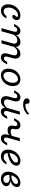

<svg xmlns="http://www.w3.org/2000/svg" viewBox="1794 -2466 685 4312"><g transform="rotate(90 2136.0 -309.5)"><path d="M218.5 11.3Q152.4 11.3 114.1 -31.9Q75.8 -75 75.8 -150.8Q75.8 -205.6 95.6 -255.2Q115.3 -304.8 150 -343.1Q184.7 -381.5 229.4 -403.6Q274.2 -425.8 324.2 -425.8Q374.2 -425.8 402.8 -404.4Q431.5 -383.1 431.5 -345.2Q431.5 -319.4 420.2 -296Q408.9 -272.6 390.7 -258.5Q372.6 -244.4 351.6 -244.4Q334.7 -244.4 324.6 -252.8Q314.5 -261.3 314.5 -275Q314.5 -287.1 321.4 -297.2Q328.2 -307.3 337.1 -316.1Q346 -325 352.8 -333.9Q359.7 -342.7 359.7 -352.4Q359.7 -371.8 325.8 -371.8Q291.9 -371.8 260.1 -354.8Q228.2 -337.9 203.6 -308.5Q179 -279 164.5 -241.5Q150 -204 150 -163.7Q150 -108.1 171 -79Q191.9 -50 233.1 -50Q265.3 -50 291.1 -64.9Q316.9 -79.8 337.1 -111.3H391.9Q364.5 -51.6 319.8 -20.2Q275 11.3 218.5 11.3Z M941.1 -206.5 952.4 -246Q967.7 -300 950.8 -327.8Q933.9 -355.6 887.1 -355.6Q846.8 -355.6 813.3 -333.9Q779.8 -312.1 751.6 -266.9V-305.6Q782.3 -365.3 825 -395.6Q867.7 -425.8 921 -425.8Q989.5 -425.8 1017.3 -377.4Q1045.2 -329 1023.4 -249.2L1011.3 -206.5ZM1203.2 -206.5 1215.3 -248.4Q1229.8 -300 1213.7 -327.8Q1197.6 -355.6 1152.4 -355.6Q1114.5 -355.6 1081.9 -333.1Q1049.2 -310.5 1023.4 -266.9V-305.6Q1053.2 -365.3 1094.8 -395.6Q1136.3 -425.8 1187.1 -425.8Q1254 -425.8 1280.6 -377Q1307.3 -328.2 1286.3 -251.6L1273.4 -206.5ZM669.4 -206.5 687.9 -273.4Q698.4 -312.1 689.5 -334.3Q680.6 -356.5 651.6 -356.5Q630.6 -356.5 615.7 -345.2Q600.8 -333.9 588.7 -312.9L571.8 -283.9H516.1L535.5 -318.5Q557.3 -357.3 578.2 -380.6Q599.2 -404 623 -414.9Q646.8 -425.8 675 -425.8Q713.7 -425.8 736.7 -407.7Q759.7 -389.5 765.3 -354.4Q771 -319.4 757.3 -269.4L739.5 -206.5ZM611.3 0 669.4 -206.5H739.5L681.5 0ZM883.1 0 941.1 -206.5H1011.3L953.2 0ZM1254.8 -139.5Q1244.4 -100.8 1253.2 -78.6Q1262.1 -56.5 1291.1 -56.5Q1312.1 -56.5 1327 -68.1Q1341.9 -79.8 1354 -100L1371 -129H1426.6L1407.3 -94.4Q1386.3 -56.5 1364.9 -32.7Q1343.5 -8.9 1320.2 2Q1296.8 12.9 1267.7 12.9Q1229 12.9 1206 -5.2Q1183.1 -23.4 1177.4 -58.5Q1171.8 -93.5 1185.5 -143.5L1203.2 -206.5H1273.4Z M1671 11.3Q1600 11.3 1560.5 -33.1Q1521 -77.4 1521 -155.6Q1521 -211.3 1539.9 -260.1Q1558.9 -308.9 1592.3 -346Q1625.8 -383.1 1669.4 -404.4Q1712.9 -425.8 1762.1 -425.8Q1832.3 -425.8 1872.6 -381.5Q1912.9 -337.1 1912.9 -258.1Q1912.9 -203.2 1894 -154.4Q1875 -105.6 1841.5 -68.5Q1808.1 -31.5 1764.1 -10.1Q1720.2 11.3 1671 11.3ZM1681.5 -45.2Q1706.5 -45.2 1729.4 -56.5Q1752.4 -67.7 1772.6 -87.5Q1792.7 -107.3 1807.7 -133.9Q1822.6 -160.5 1831 -191.5Q1839.5 -222.6 1839.5 -255.6Q1839.5 -308.9 1816.9 -339.1Q1794.4 -369.4 1754 -369.4Q1729 -369.4 1705.6 -358.1Q1682.3 -346.8 1662.1 -327Q1641.9 -307.3 1626.6 -280.6Q1611.3 -254 1602.8 -223Q1594.4 -191.9 1594.4 -158.9Q1594.4 -105.6 1617.3 -75.4Q1640.3 -45.2 1681.5 -45.2Z M2230.6 -206.5 2219.4 -165.3Q2204 -113.7 2220.6 -85.5Q2237.1 -57.3 2282.3 -57.3Q2321.8 -57.3 2354.4 -79.4Q2387.1 -101.6 2413.7 -146V-107.3Q2383.9 -48.4 2341.9 -17.7Q2300 12.9 2247.6 12.9Q2181.5 12.9 2154 -35.5Q2126.6 -83.9 2148.4 -162.1L2160.5 -206.5ZM2160.5 -206.5 2179 -273.4Q2189.5 -312.1 2180.6 -334.3Q2171.8 -356.5 2142.7 -356.5Q2121.8 -356.5 2106.9 -345.2Q2091.9 -333.9 2079.8 -312.9L2062.9 -283.9H2007.3L2026.6 -318.5Q2048.4 -357.3 2069.4 -380.6Q2090.3 -404 2114.1 -414.9Q2137.9 -425.8 2166.1 -425.8Q2204.8 -425.8 2227.8 -407.7Q2250.8 -389.5 2256.5 -354.4Q2262.1 -319.4 2248.4 -269.4L2230.6 -206.5ZM2425.8 -206.5 2483.9 -412.9H2554L2496 -206.5ZM2477.4 -139.5Q2466.9 -100.8 2475.8 -78.6Q2484.7 -56.5 2513.7 -56.5Q2534.7 -56.5 2549.6 -68.1Q2564.5 -79.8 2576.6 -100L2593.5 -129H2649.2L2629.8 -94.4Q2608.9 -56.5 2587.5 -32.7Q2566.1 -8.9 2542.7 2Q2519.4 12.9 2490.3 12.9Q2451.6 12.9 2428.6 -5.2Q2405.6 -23.4 2400 -58.5Q2394.4 -93.5 2408.1 -143.5L2425.8 -206.5H2496ZM2325.8 -486.3Q2262.9 -486.3 2225 -509.3Q2187.1 -532.3 2187.1 -570.2Q2187.1 -597.6 2206.5 -614.9Q2225.8 -632.3 2256.5 -632.3Q2282.3 -632.3 2295.2 -619Q2308.1 -605.6 2308.1 -579Q2308.1 -554 2316.5 -545.6Q2325 -537.1 2349.2 -537.1Q2395.2 -537.1 2441.9 -558.5Q2488.7 -579.8 2530.6 -620.2L2558.9 -589.5Q2512.1 -539.5 2452 -512.9Q2391.9 -486.3 2325.8 -486.3Z M2904.8 -137.9Q2837.1 -137.9 2813.3 -177.4Q2789.5 -216.9 2806.5 -278.2L2804.8 -273.4Q2815.3 -312.1 2806 -334.3Q2796.8 -356.5 2767.7 -356.5Q2746.8 -356.5 2731.9 -345.2Q2716.9 -333.9 2704.8 -312.9L2687.9 -283.9H2632.3L2651.6 -318.5Q2673.4 -357.3 2694.4 -380.6Q2715.3 -404 2739.1 -414.9Q2762.9 -425.8 2791.1 -425.8Q2829.8 -425.8 2852.8 -407.7Q2875.8 -389.5 2881.9 -354.4Q2887.9 -319.4 2874.2 -269.4L2878.2 -284.7Q2866.1 -240.3 2881.5 -224.2Q2896.8 -208.1 2939.5 -208.1Q2967.7 -208.1 2994 -216.9Q3020.2 -225.8 3035.5 -240.3L3025 -187.9Q3002.4 -163.7 2971.4 -150.8Q2940.3 -137.9 2904.8 -137.9ZM3022.6 -206.5 3080.6 -412.9H3150.8L3092.7 -206.5ZM3074.2 -139.5Q3063.7 -100.8 3072.6 -78.6Q3081.5 -56.5 3110.5 -56.5Q3131.5 -56.5 3146.4 -68.1Q3161.3 -79.8 3173.4 -100L3190.3 -129H3246L3226.6 -94.4Q3205.6 -56.5 3184.3 -32.7Q3162.9 -8.9 3139.5 2Q3116.1 12.9 3087.1 12.9Q3048.4 12.9 3025.4 -5.2Q3002.4 -23.4 2996.8 -58.5Q2991.1 -93.5 3004.8 -143.5L3022.6 -206.5H3092.7Z M3488.7 11.3Q3417.7 11.3 3378.6 -30.2Q3339.5 -71.8 3339.5 -146.8Q3339.5 -202.4 3359.7 -252.8Q3379.8 -303.2 3414.5 -341.9Q3449.2 -380.6 3494 -403.2Q3538.7 -425.8 3588.7 -425.8Q3642.7 -425.8 3671.4 -402.4Q3700 -379 3700 -335.5Q3700 -286.3 3664.1 -245.6Q3628.2 -204.8 3558.5 -175.4Q3488.7 -146 3387.9 -129L3388.7 -175Q3459.7 -189.5 3513.7 -213.3Q3567.7 -237.1 3598.4 -266.5Q3629 -296 3629 -328.2Q3629 -349.2 3615.7 -360.5Q3602.4 -371.8 3577.4 -371.8Q3546.8 -371.8 3517.3 -353.6Q3487.9 -335.5 3464.5 -304.4Q3441.1 -273.4 3427.4 -235.1Q3413.7 -196.8 3413.7 -155.6Q3413.7 -104 3437.9 -77Q3462.1 -50 3508.9 -50Q3542.7 -50 3569.8 -65.3Q3596.8 -80.6 3616.9 -111.3H3671.8Q3642.7 -52.4 3595.6 -20.6Q3548.4 11.3 3488.7 11.3Z M3995.2 11.3Q3921 11.3 3878.2 -33.1Q3835.5 -77.4 3835.5 -153.2Q3835.5 -206.5 3856 -255.2Q3876.6 -304 3911.7 -342.7Q3946.8 -381.5 3991.5 -403.6Q4036.3 -425.8 4084.7 -425.8Q4130.6 -425.8 4155.6 -404.8Q4180.6 -383.9 4180.6 -346Q4180.6 -298.4 4143.1 -259.7Q4105.6 -221 4041.9 -198.4Q3978.2 -175.8 3900 -175.8L3912.1 -221.8Q4000 -224.2 4054.8 -254.4Q4109.7 -284.7 4109.7 -329.8Q4109.7 -350.8 4098 -361.3Q4086.3 -371.8 4065.3 -371.8Q4036.3 -371.8 4008.5 -353.6Q3980.6 -335.5 3958.1 -305.6Q3935.5 -275.8 3922.2 -238.3Q3908.9 -200.8 3908.9 -162.1Q3908.9 -108.1 3935.5 -75.8Q3962.1 -43.5 4006.5 -43.5Q4029.8 -43.5 4048.4 -52.8Q4066.9 -62.1 4077.4 -77.8Q4087.9 -93.5 4087.9 -113.7Q4087.9 -146.8 4056 -166.5Q4024.2 -186.3 3966.1 -187.9L3976.6 -205.6Q4037.1 -205.6 4078.2 -195.2Q4119.4 -184.7 4140.3 -163.7Q4161.3 -142.7 4161.3 -111.3Q4161.3 -77.4 4139.1 -49.6Q4116.9 -21.8 4079 -5.2Q4041.1 11.3 3995.2 11.3Z"/></g></svg>

Font: Playfair 5pt SemiExpanded Light
Style: Italic
Weight: 300
Width: 6
Italic angle: -15.6°
Designer: Claus Eggers Sørensen
Foundry: Claus Eggers Sørensen
Version: Version 2.203